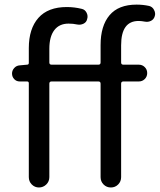

<svg xmlns="http://www.w3.org/2000/svg" viewBox="-20 -829 706 849"><path d="M639.6 -802.7Q654.3 -798.8 661.1 -785.2Q666 -776.4 666 -767.6Q666 -762.7 664.1 -756.8Q660.2 -743.2 647.5 -736.8Q634.8 -730.5 620.1 -733.4Q605.5 -736.3 592.8 -736.3Q515.6 -736.3 515.6 -628.9V-552.7Q515.6 -543 525.4 -543H593.8Q609.4 -543 620.1 -532.2Q630.9 -521.5 630.9 -505.9Q630.9 -490.2 620.1 -479.5Q609.4 -468.8 593.8 -468.8H525.4Q515.6 -468.8 515.6 -459V-45.9Q515.6 -26.4 502.4 -13.2Q489.3 0 470.2 0Q451.2 0 438 -13.2Q424.8 -26.4 424.8 -45.9V-459Q424.8 -468.8 415 -468.8H208Q198.2 -468.8 198.2 -459V-45.9Q198.2 -26.4 184.6 -13.2Q170.9 0 152.3 0Q133.8 0 120.6 -13.2Q107.4 -26.4 107.4 -45.9V-460.9Q107.4 -468.8 99.6 -468.8H67.4Q52.7 -468.8 43 -479Q33.2 -489.3 33.2 -503.9Q33.2 -517.6 43 -528.3Q52.7 -539.1 67.4 -540L99.6 -543Q107.4 -543 107.4 -550.8V-616.2Q107.4 -702.1 149.9 -750Q192.4 -797.9 275.4 -797.9Q308.6 -797.9 340.8 -790Q355.5 -787.1 362.8 -772.9Q370.1 -758.8 365.2 -744.1Q362.3 -730.5 349.1 -724.1Q335.9 -717.8 321.3 -720.7Q303.7 -724.6 283.2 -724.6Q242.2 -724.6 220.2 -695.8Q198.2 -667 198.2 -613.3V-552.7Q198.2 -543 208 -543H415Q424.8 -543 424.8 -552.7V-629.9Q424.8 -714.8 464.4 -761.7Q503.9 -808.6 584 -808.6Q612.3 -808.6 639.6 -802.7Z"/></svg>

Font: Gen Jyuu GothicX Regular
Style: Regular
Weight: 400
Designer: [Source Han Sans]
Ryoko NISHIZUKA  (kana & ideographs); Paul D. Hunt (Latin, Greek & Cyrillic); Wenlong ZHANG  (bopomofo
Version: Version 1.002.20150607